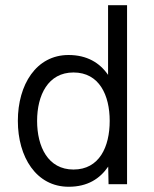

<svg xmlns="http://www.w3.org/2000/svg" viewBox="-20 -710 594 740"><path d="M396.5 -689.9V-421.4C364.3 -468.3 314.9 -498 244.1 -498C119.6 -498 48.8 -383.8 48.8 -244.1C48.8 -105 119.6 9.8 244.6 9.8C317.9 9.8 365.2 -21.5 397 -67.9L398.4 0H469.7V-689.9ZM263.2 -56.6C165 -56.6 123 -144.5 123 -244.1C123 -342.8 165 -430.7 263.2 -430.7C362.8 -430.7 402.8 -342.8 402.8 -244.1C402.8 -144 362.8 -56.6 263.2 -56.6Z"/></svg>

Font: HK Grotesk
Style: Regular
Weight: 400
Designer: Alfredo Marco Pradil and Stefan Peev
Foundry: Hanken Design Co.
Version: Version 1.045;PS 001.045;hotconv 1.0.88;makeotf.lib2.5.64775